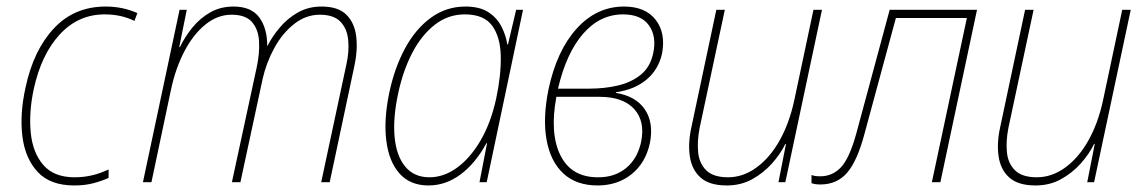

<svg xmlns="http://www.w3.org/2000/svg" viewBox="-20 -557 3497 587"><path d="M207 10Q134 10 95.5 -31Q57 -72 48.5 -140Q40 -208 58 -289Q82 -403 144.5 -470Q207 -537 303 -537Q355 -537 400 -517L391 -493Q351 -513 300 -513Q219 -513 162.5 -451.5Q106 -390 83 -284Q68 -213 74 -151.5Q80 -90 112.5 -52.5Q145 -15 208 -15Q236 -15 261.5 -21Q287 -27 312 -39V-13Q292 -4 266 3Q240 10 207 10Z M417 0 529 -527H551L528 -413H530Q545 -444 568 -472.5Q591 -501 622.5 -519Q654 -537 694 -537Q748 -537 772.5 -504Q797 -471 797 -417H798Q812 -445 835.5 -473Q859 -501 891 -519Q923 -537 963 -537Q1014 -537 1039 -512Q1064 -487 1069 -446Q1074 -405 1064 -358L988 0H962L1039 -360Q1048 -400 1044.5 -435Q1041 -470 1020.5 -491Q1000 -512 958 -512Q915 -512 879 -483.5Q843 -455 818.5 -410Q794 -365 783 -316L715 0H689L765 -352Q774 -394 772 -430.5Q770 -467 750.5 -489.5Q731 -512 688 -512Q645 -512 608 -482Q571 -452 544 -400.5Q517 -349 503 -284L443 0Z M1290 10Q1234 10 1201.5 -26.5Q1169 -63 1161 -127Q1153 -191 1170 -273Q1186 -349 1218 -408.5Q1250 -468 1297 -502.5Q1344 -537 1403 -537Q1447 -537 1473.5 -519.5Q1500 -502 1513.5 -475Q1527 -448 1531 -421H1533L1558 -527H1579L1468 0H1446L1469 -119H1467Q1434 -58 1388.5 -24Q1343 10 1290 10ZM1293 -15Q1337 -15 1377.5 -44.5Q1418 -74 1449.5 -128Q1481 -182 1497 -256Q1512 -326 1511 -384.5Q1510 -443 1485 -478Q1460 -513 1401 -513Q1350 -513 1309.5 -481.5Q1269 -450 1240.5 -395.5Q1212 -341 1197 -270Q1181 -195 1186.5 -137.5Q1192 -80 1219 -47.5Q1246 -15 1293 -15Z M1807 10Q1742 10 1702.5 -26.5Q1663 -63 1651 -129.5Q1639 -196 1657 -284Q1682 -402 1743 -469.5Q1804 -537 1888 -537Q1953 -537 1984.5 -496.5Q2016 -456 2004 -393Q1993 -344 1956.5 -313.5Q1920 -283 1863 -275V-273Q1924 -263 1951.5 -222.5Q1979 -182 1967 -120Q1954 -59 1911 -24.5Q1868 10 1807 10ZM1885 -513Q1814 -513 1762.5 -453.5Q1711 -394 1686 -286H1782Q1828 -286 1869 -295.5Q1910 -305 1939 -328.5Q1968 -352 1977 -394Q1988 -446 1964 -479.5Q1940 -513 1885 -513ZM1810 -15Q1860 -15 1894.5 -43.5Q1929 -72 1940 -123Q1953 -186 1919 -223.5Q1885 -261 1813 -261H1681Q1660 -148 1694 -81Q1728 -14 1810 -15Z M2202 10Q2149 10 2122 -14Q2095 -38 2089 -79Q2083 -120 2094 -169L2170 -527H2196L2119 -166Q2111 -125 2114.5 -91Q2118 -57 2139.5 -36Q2161 -15 2206 -15Q2252 -15 2293 -45Q2334 -75 2363.5 -127.5Q2393 -180 2408 -249L2467 -527H2493L2381 0H2360L2383 -117H2381Q2366 -86 2340 -57Q2314 -28 2279.5 -9Q2245 10 2202 10Z M2488 7Q2472 7 2461 3V-22Q2469 -19 2475.5 -18.5Q2482 -18 2488 -18Q2525 -18 2551 -45.5Q2577 -73 2598 -149L2700 -527H2967L2855 0H2829L2936 -502H2719L2623 -148Q2601 -65 2570 -29Q2539 7 2488 7Z M3146 10Q3093 10 3066 -14Q3039 -38 3033 -79Q3027 -120 3038 -169L3114 -527H3140L3063 -166Q3055 -125 3058.5 -91Q3062 -57 3083.5 -36Q3105 -15 3150 -15Q3196 -15 3237 -45Q3278 -75 3307.5 -127.5Q3337 -180 3352 -249L3411 -527H3437L3325 0H3304L3327 -117H3325Q3310 -86 3284 -57Q3258 -28 3223.5 -9Q3189 10 3146 10Z"/></svg>

Font: Noto Sans SemiCondensed Thin
Style: Italic
Weight: 100
Width: 4
Italic angle: -12°
Designer: Monotype Design Team
Foundry: Monotype Imaging Inc.
Version: Version 2.013; ttfautohint (v1.8.4.7-5d5b)